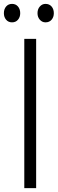

<svg xmlns="http://www.w3.org/2000/svg" viewBox="-27 -968 297 988"><path d="M35 -853Q16 -853 4.5 -866.5Q-7 -880 -7 -900Q-7 -921 4.5 -934.5Q16 -948 35 -948Q54 -948 65.5 -934.5Q77 -921 77 -900Q77 -880 65.5 -866.5Q54 -853 35 -853ZM207 -853Q190 -853 178 -866.5Q166 -880 166 -900Q166 -921 178 -934.5Q190 -948 207 -948Q227 -948 238.5 -934.5Q250 -921 250 -900Q250 -880 238.5 -866.5Q227 -853 207 -853ZM159 -768V0H98V-768Z"/></svg>

Font: Yaldevi ExtraLight Light
Style: Regular
Weight: 300
Version: Version 1.100